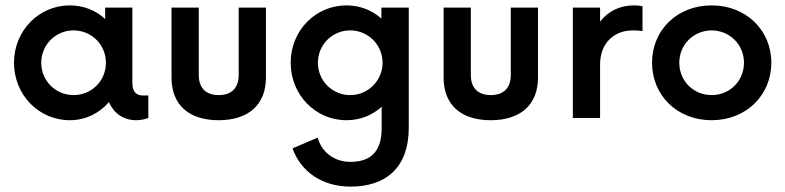

<svg xmlns="http://www.w3.org/2000/svg" viewBox="-20 -440 2929 716"><path d="M511.7 -84C492.7 -84 473.6 -93.8 473.6 -129.9V-411.6H372.1V-369.1C337.9 -400.9 292.5 -419.9 240.2 -419.9C124.5 -419.9 32.2 -325.2 32.2 -206.1C32.2 -86.4 124.5 8.3 240.2 8.3C299.8 8.3 350.6 -18.1 386.2 -59.1C404.8 -17.1 440.9 8.3 487.3 8.3C501.5 8.3 517.1 5.9 533.2 0V-84ZM254.4 -85.4C187.5 -85.4 133.8 -138.2 133.8 -206.1C133.8 -272.9 187.5 -326.7 254.4 -326.7C321.3 -326.7 375 -272.9 375 -206.1C375 -138.2 321.3 -85.4 254.4 -85.4Z M795.4 8.3C905.3 8.3 971.7 -48.3 971.7 -150.9V-411.6H870.1V-160.6C870.1 -107.4 838.9 -85.4 795.4 -85.4C752.4 -85.4 721.2 -107.4 721.2 -160.6V-411.6H619.6V-150.9C619.6 -48.3 685.1 8.3 795.4 8.3Z M1402.3 -411.6V-370.6C1368.2 -401.4 1323.2 -419.9 1272 -419.9C1156.2 -419.9 1064 -325.7 1064 -206.1C1064 -86.4 1156.2 8.3 1272 8.3C1323.7 8.3 1369.1 -10.7 1403.3 -42V38.6C1403.3 132.3 1355 163.6 1286.6 163.6C1226.1 163.6 1179.7 127.4 1164.6 73.2L1070.8 113.3C1101.6 199.7 1180.7 255.9 1287.1 255.9C1417 255.9 1504.4 187.5 1504.4 35.2V-411.6ZM1286.1 -85.4C1218.8 -85.4 1165.5 -139.2 1165.5 -206.1C1165.5 -272.9 1218.8 -326.7 1286.1 -326.7C1352.5 -326.7 1406.7 -272.9 1406.7 -206.1C1406.7 -139.2 1352.5 -85.4 1286.1 -85.4Z M1810.1 8.3C1919.9 8.3 1986.3 -48.3 1986.3 -150.9V-411.6H1884.8V-160.6C1884.8 -107.4 1853.5 -85.4 1810.1 -85.4C1767.1 -85.4 1735.8 -107.4 1735.8 -160.6V-411.6H1634.3V-150.9C1634.3 -48.3 1699.7 8.3 1810.1 8.3Z M2116.2 0H2217.8V-199.2C2217.8 -280.8 2271 -326.7 2340.8 -326.7C2353 -326.7 2365.2 -325.7 2376 -324.2V-416.5C2366.2 -418.9 2355.5 -419.9 2343.3 -419.9C2292 -419.9 2248 -398.4 2217.8 -359.4V-411.6H2116.2Z M2633.8 8.3C2762.7 8.3 2856.4 -85 2856.4 -206.1C2856.4 -327.1 2762.7 -419.9 2633.8 -419.9C2504.4 -419.9 2411.6 -327.1 2411.6 -206.1C2411.6 -85 2504.4 8.3 2633.8 8.3ZM2633.8 -85.4C2565.9 -85.4 2513.2 -138.2 2513.2 -206.1C2513.2 -273.4 2565.9 -326.2 2633.8 -326.7C2701.7 -326.2 2754.4 -273.4 2754.4 -206.1C2754.4 -138.2 2701.7 -85.4 2633.8 -85.4Z"/></svg>

Font: Now SemiBold
Style: Regular
Weight: 600
Designer: Alfredo Marco Pradil
Foundry: Alfredo Marco Pradil
Version: Version 1.200;hotconv 1.0.109;makeotfexe 2.5.65596